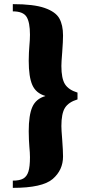

<svg xmlns="http://www.w3.org/2000/svg" viewBox="-20 -745 447 929"><path d="M42 129Q75 129 92.5 119Q110 109 117.5 85Q125 61 125 16Q125 -5 122 -36Q121 -49 120 -68Q119 -87 119 -110Q119 -188 136.5 -227.5Q154 -267 199 -280V-281Q154 -294 136.5 -333.5Q119 -373 119 -451Q119 -473 120 -490.5Q121 -508 122 -521Q125 -553 125 -577Q125 -637 108.5 -663.5Q92 -690 42 -690V-725Q143 -725 196 -706.5Q249 -688 267 -656Q285 -624 285 -573Q285 -546 281 -492Q277 -444 277 -426Q277 -365 294.5 -337.5Q312 -310 355 -297V-264Q312 -251 294.5 -223.5Q277 -196 277 -135Q277 -117 281 -69Q285 -15 285 12Q285 78 235 121Q185 164 42 164Z"/></svg>

Font: Fahkwang
Style: Bold
Weight: 700
Designer: Suppakit Chalermlarp | Katatrad Co.,Ltd.
Foundry: Cadson Demak Co.,Ltd.
Version: Version 1.000; ttfautohint (v1.6)